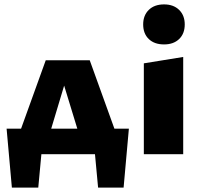

<svg xmlns="http://www.w3.org/2000/svg" viewBox="-20 -701 911 873"><path d="M34 0 188 -427H388L542 0H367L252 -376H291L178 0ZM34 152 10 -116H179L154 152ZM91 0 49 -116H566L487 0ZM426 152 401 -116H566L542 152Z M634 0V-413L813 -442V0ZM726 -499Q682 -499 656.5 -523.5Q631 -548 631 -590Q631 -631 656.5 -656Q682 -681 726 -681Q769 -681 794.5 -656Q820 -631 820 -590Q820 -548 794.5 -523.5Q769 -499 726 -499Z"/></svg>

Font: Ysabeau Infant Black
Style: Regular
Weight: 900
Designer: Christian Thalmann (Catharsis Fonts)
Version: Version 2.001;gftools[0.9.30]; featfreeze: ss01,ss02,lnum